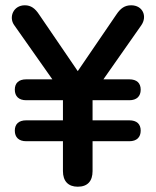

<svg xmlns="http://www.w3.org/2000/svg" viewBox="-20 -698 588 726"><path d="M274 8C311 8 330 -13 330 -51V-164H469C497 -164 512 -179 512 -204C512 -229 497 -243 469 -243H330V-319H469C497 -319 512 -334 512 -359C512 -384 497 -398 469 -398H371L514 -602C538 -636 520 -678 476 -678C452 -678 436 -667 420 -643L274 -429L128 -643C113 -666 97 -678 74 -678C30 -678 13 -633 33 -604L178 -398H79C51 -398 36 -384 36 -359C36 -334 51 -319 79 -319H218V-243H79C51 -243 36 -229 36 -204C36 -179 51 -164 79 -164H218V-51C218 -13 238 8 274 8Z"/></svg>

Font: SN Pro Medium
Style: Regular
Weight: 500
Designer: Tobias Whetton
Foundry: Supernotes
Version: Version 1.003;Glyphs 3.3 (3324)